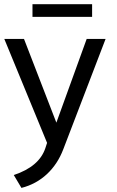

<svg xmlns="http://www.w3.org/2000/svg" viewBox="-20 -687 560 918"><path d="M82.5 211.4C176.3 188 247.1 120.6 282.7 26.4L484.9 -501H394.5L249.5 -100.6L94.7 -501H0.5L205.1 -3.9L196.8 21.5C177.2 80.1 127 123 45.9 149.9ZM420.4 -606.4V-667H135.3V-606.4Z"/></svg>

Font: Ride
Style: Regular
Weight: 400
Version: Version 3.000